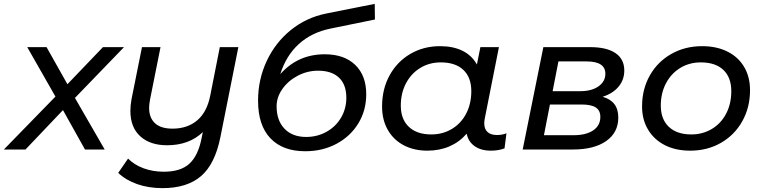

<svg xmlns="http://www.w3.org/2000/svg" viewBox="-65 -774 3948 994"><path d="M323 -267 477 0H375L261 -204L67 0H-45L222 -274L76 -530H176L284 -338L468 -530H577Z M1169 -530 1076 -64Q1048 76 975.5 138Q903 200 776 200Q705 200 646 179.5Q587 159 547 121L598 47Q631 80 679 97.5Q727 115 783 115Q870 115 915.5 73.5Q961 32 979 -60L985 -90Q914 -22 800 -22Q712 -22 661 -68.5Q610 -115 610 -200Q610 -228 616 -261L670 -530H766L712 -260Q707 -233 707 -216Q707 -164 737.5 -136Q768 -108 828 -108Q905 -108 955.5 -150.5Q1006 -193 1023 -277L1073 -530Z M1831 -286Q1831 -202 1790 -135Q1749 -68 1677 -29.5Q1605 9 1515 9Q1399 9 1335 -58Q1271 -125 1271 -253Q1271 -362 1315.5 -457.5Q1360 -553 1440 -618Q1520 -683 1624 -704L1875 -754L1876 -673L1646 -626Q1548 -606 1482 -546Q1416 -486 1386 -390Q1477 -493 1616 -493Q1717 -493 1774 -438Q1831 -383 1831 -286ZM1728 -268Q1728 -336 1690 -372Q1652 -408 1582 -408Q1526 -408 1476.5 -382Q1427 -356 1397 -313.5Q1367 -271 1367 -224Q1367 -150 1408 -107.5Q1449 -65 1520 -65Q1578 -65 1626 -92Q1674 -119 1701 -165.5Q1728 -212 1728 -268Z M2557 -84 2547 -6Q2517 6 2476 6Q2425 6 2392 -17.5Q2359 -41 2351 -82Q2314 -39 2262.5 -16.5Q2211 6 2147 6Q2079 6 2026 -21.5Q1973 -49 1943 -101Q1913 -153 1913 -223Q1913 -313 1952 -384Q1991 -455 2059.5 -495Q2128 -535 2213 -535Q2281 -535 2329.5 -511Q2378 -487 2404 -440L2422 -530H2518L2445 -162Q2442 -147 2442 -136Q2442 -106 2459 -90.5Q2476 -75 2508 -75Q2535 -75 2557 -84ZM2375 -302Q2375 -373 2334 -412Q2293 -451 2217 -451Q2158 -451 2111 -422.5Q2064 -394 2037 -343Q2010 -292 2010 -227Q2010 -157 2051.5 -117.5Q2093 -78 2168 -78Q2227 -78 2274.5 -106.5Q2322 -135 2348.5 -186Q2375 -237 2375 -302Z M3136 -165Q3136 -88 3073.5 -44Q3011 0 2901 0H2641L2748 -530H2990Q3076 -530 3121.5 -499Q3167 -468 3167 -409Q3167 -361 3137.5 -325.5Q3108 -290 3055 -273Q3096 -261 3116 -234.5Q3136 -208 3136 -165ZM2796 -302H2940Q2998 -302 3033.5 -327Q3069 -352 3069 -392Q3069 -456 2972 -456H2826ZM3043 -169Q3043 -202 3019.5 -217.5Q2996 -233 2945 -233H2782L2751 -74H2904Q2969 -74 3006 -99Q3043 -124 3043 -169Z M3259 -223Q3259 -312 3299 -383Q3339 -454 3410 -494.5Q3481 -535 3570 -535Q3645 -535 3701 -507Q3757 -479 3787.5 -427.5Q3818 -376 3818 -307Q3818 -218 3778 -146.5Q3738 -75 3667.5 -34.5Q3597 6 3508 6Q3433 6 3377 -22.5Q3321 -51 3290 -103Q3259 -155 3259 -223ZM3721 -302Q3721 -373 3680 -412Q3639 -451 3563 -451Q3504 -451 3457 -422.5Q3410 -394 3383 -343Q3356 -292 3356 -227Q3356 -157 3397.5 -117.5Q3439 -78 3514 -78Q3573 -78 3620.5 -106.5Q3668 -135 3694.5 -186Q3721 -237 3721 -302Z"/></svg>

Font: Montserrat Alternates Medium
Style: Italic
Weight: 500
Italic angle: -11.3°
Designer: Julieta Ulanovsky
Foundry: Julieta Ulanovsky
Version: Version 7.200